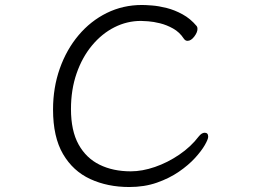

<svg xmlns="http://www.w3.org/2000/svg" viewBox="-20 -733 1040 771"><path d="M816 -184Q816 -174 802.5 -150.5Q789 -127 763 -98.5Q737 -70 698.5 -43.5Q660 -17 610 0.5Q560 18 499 18Q412 18 342.5 -14Q273 -46 233 -114.5Q193 -183 193 -293Q193 -381 220 -457.5Q247 -534 295.5 -591.5Q344 -649 409 -681Q474 -713 550 -713Q564 -713 590.5 -711Q617 -709 649 -701Q681 -693 713 -675.5Q745 -658 770 -628Q773 -624 773 -617Q773 -603 760 -586Q747 -569 733 -569Q724 -569 718 -578Q701 -604 675 -618.5Q649 -633 622.5 -639.5Q596 -646 575 -647.5Q554 -649 546 -649Q490 -649 439.5 -623.5Q389 -598 349.5 -550.5Q310 -503 287.5 -438Q265 -373 265 -295Q265 -208 295.5 -153Q326 -98 380 -71.5Q434 -45 505 -45Q551 -45 602 -62.5Q653 -80 700 -112Q747 -144 778 -185Q790 -200 802 -200Q816 -200 816 -184Z"/></svg>

Font: Moon Stars Kai T HW
Style: Regular
Weight: 400
Designer: GuiWonder
Version: Version 1.101